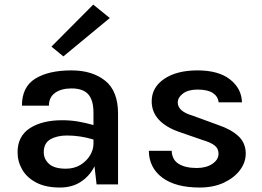

<svg xmlns="http://www.w3.org/2000/svg" viewBox="-20 -803 1142 836"><path d="M240.5 13.5Q179 13.5 138 -8Q97 -29.5 76.8 -64.5Q56.5 -99.5 56.5 -140Q56.5 -210 110 -244.8Q163.5 -279.5 251 -279.5Q287 -279.5 320.5 -273.8Q354 -268 387 -258.5V-312Q387 -367 364.2 -392.5Q341.5 -418 291 -418Q247 -418 220 -398.8Q193 -379.5 193 -343H75.5Q75.5 -424.5 133.5 -460.5Q191.5 -496.5 291 -496.5Q382 -496.5 438 -451.5Q494 -406.5 494 -308.5V0H400.5L391.5 -79Q371.5 -38 333.2 -12.2Q295 13.5 240.5 13.5ZM170.5 -140Q170.5 -110.5 193.5 -89.5Q216.5 -68.5 266.5 -68.5Q303.5 -68.5 330.5 -85.2Q357.5 -102 372.2 -126.8Q387 -151.5 387 -176.5V-195.5Q329.5 -213 271.5 -213Q228 -213 199.2 -196.2Q170.5 -179.5 170.5 -140ZM256 -557.5 204 -600 386 -783 458 -724.5Z M849 13.5Q744.5 13.5 686.8 -29.5Q629 -72.5 628 -146.5H727.5Q729 -107.5 758 -89.5Q787 -71.5 837 -71.5Q877.5 -71.5 904.5 -89.5Q931.5 -107.5 931.5 -134Q931.5 -156 915 -169.2Q898.5 -182.5 863 -193L760.5 -228.5Q702.5 -248.5 671.5 -282Q640.5 -315.5 640.5 -362Q640.5 -422.5 695 -459.5Q749.5 -496.5 840 -496.5Q931.5 -496.5 981.8 -457Q1032 -417.5 1033.5 -357.5H932Q929 -383.5 906.5 -398.2Q884 -413 840 -413Q799.5 -413 776.8 -395.8Q754 -378.5 754 -356.5Q754 -318 820 -299L929.5 -259Q987 -239.5 1018.5 -209.8Q1050 -180 1050 -134Q1050 -96 1024.8 -62.2Q999.5 -28.5 954.5 -7.5Q909.5 13.5 849 13.5Z"/></svg>

Font: Karla SemiBold
Style: Regular
Weight: 600
Designer: Jonathan Pinhorn
Version: Version 2.004; ttfautohint (v1.8.4.7-5d5b);gftools[0.9.33]